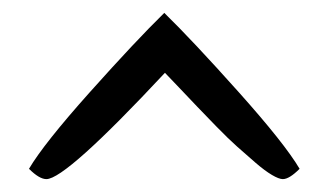

<svg xmlns="http://www.w3.org/2000/svg" viewBox="-20 -695 510 298"><path d="M236 -582Q82 -417 52 -417Q41 -417 25 -433Q48 -472 119.5 -552Q191 -632 235 -675Q279 -632 350.5 -552Q422 -472 445 -433Q429 -417 419 -417Q413 -417 402 -423.5Q391 -430 376.5 -442.5Q362 -455 348 -467.5Q334 -480 316 -498.5Q298 -517 286.5 -529Q275 -541 258 -559Q241 -577 236 -582Z"/></svg>

Font: Overlock SC
Style: Regular
Weight: 400
Designer: Dario Muhafara
Foundry: Dario Manuel Muhafara
Version: Version 1.001